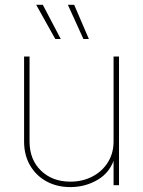

<svg xmlns="http://www.w3.org/2000/svg" viewBox="-20 -762 589 790"><path d="M269.5 7.8Q213.9 7.8 170.9 -15.9Q127.9 -39.6 103.5 -81.8Q79.1 -124 79.1 -179.7V-529.3H101.6V-179.7Q101.6 -105.5 148.4 -60.1Q195.3 -14.6 269.5 -14.6Q320.3 -14.6 360.6 -35.9Q400.9 -57.1 424.1 -94.5Q447.3 -131.8 447.3 -179.7V-529.3H469.7V0H447.3V-117.2H453.1Q435.5 -54.7 383.8 -23.4Q332 7.8 269.5 7.8ZM323.2 -601.6 259.3 -742.2H285.2L345.7 -601.6ZM207.5 -601.6 128.9 -742.2H156.2L230 -601.6Z"/></svg>

Font: Inter 24pt Thin
Style: Regular
Weight: 250
Designer: Rasmus Andersson
Foundry: rsms
Version: Version 4.001;git-66647c0bb